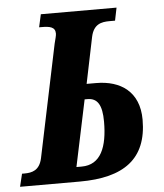

<svg xmlns="http://www.w3.org/2000/svg" viewBox="-72 -760 688 806"><g transform="rotate(-5 272.5 -357.0)"><path d="M-20 0H232C417 0 517 -70 517 -236C517 -354 439 -406 336 -406H296L336 -600C347 -653 380 -660 414 -660H438L449 -714H130L118 -660H128C162 -660 186 -656 186 -628C186 -619 182 -606 177 -586L78 -112C67 -61 35 -54 3 -54H-7ZM223 -62 282 -342H294C336 -342 355 -312 355 -242C355 -135 326 -62 245 -62Z"/></g></svg>

Font: Noto Serif Condensed Extra
Style: Italic
Weight: 800
Width: 3
Italic angle: -12°
Designer: Monotype Design Team
Foundry: Monotype Imaging Inc.
Version: Version 1.901